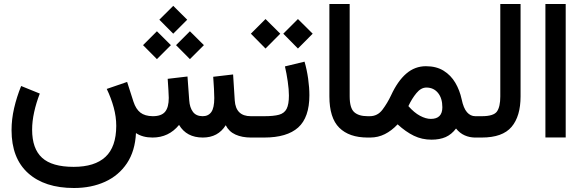

<svg xmlns="http://www.w3.org/2000/svg" viewBox="-20 -692 2929 966"><path d="M781.7 -592.8 851.6 -662.6 921.9 -592.8 851.6 -522.5ZM865.7 -464.8 935.5 -534.7 1005.9 -464.8 935.5 -394.5ZM699.7 -464.8 769.5 -534.7 839.8 -464.8 769.5 -394.5ZM747.6 0Q697.3 0 664.1 -22.5Q659.7 67.9 618.7 129.4Q577.6 190.9 508.8 222.4Q439.9 253.9 352.1 253.9Q204.6 253.9 121.3 179Q38.1 104 38.1 -37.1Q38.1 -91.8 51 -147.9Q64 -204.1 86.4 -259.3L180.2 -221.2Q162.1 -174.8 151.9 -128.2Q141.6 -81.5 141.6 -39.6Q141.6 56.2 191.7 101.8Q241.7 147.5 350.6 147.5Q456.5 147.5 510.5 97.4Q564.5 47.4 564.9 -58.6Q564.9 -104.5 552 -151.6Q539.1 -198.7 517.1 -244.6L619.6 -279.8L651.4 -180.7Q663.6 -143.1 686.3 -125.5Q709 -107.9 748.5 -107.4Q792.5 -107.4 810.8 -129.9Q829.1 -152.3 829.1 -199.7Q829.1 -210.4 827.4 -238Q825.7 -265.6 823.7 -295.4L923.3 -307.1L932.1 -186.5Q934.6 -150.9 950.7 -129.2Q966.8 -107.4 1000 -107.4Q1028.3 -107.4 1043.2 -128.4Q1058.1 -149.4 1058.1 -198.7Q1058.1 -214.8 1056.6 -244.4Q1055.2 -273.9 1052.7 -305.7L1152.8 -317.4L1161.1 -186.5Q1166.5 -107.4 1241.7 -107.4H1256.3V0H1242.7Q1197.8 0 1164.8 -14.9Q1131.8 -29.8 1115.7 -62Q1077.1 0 1000.5 0Q918.5 0 880.9 -63.5Q829.1 0 747.6 0Z M1512.2 -381.8Q1523.9 -341.8 1530.3 -296.6Q1536.6 -251.5 1536.6 -212.9Q1536.6 -101.1 1480.2 -50.5Q1423.8 0 1309.6 0H1236.8V-107.4H1309.6Q1356.9 -107.4 1383.8 -114.7Q1410.6 -122.1 1422.1 -144.5Q1433.6 -167 1433.6 -211.4Q1433.6 -241.2 1427.7 -282Q1421.9 -322.8 1413.6 -357.9ZM1405.3 -522.5 1479 -596.2 1553.2 -522.5 1479 -447.8ZM1242.2 -522.5 1315.9 -596.2 1390.1 -522.5 1315.9 -447.8Z M1841.8 0H1829.6Q1736.8 0 1687 -49.3Q1637.2 -98.6 1637.2 -207.5V-671.9H1739.3V-207Q1739.3 -148.4 1762 -127.9Q1784.7 -107.4 1829.6 -107.4H1841.8Z M1980.5 -66.4Q1950.2 -34.2 1916 -17.1Q1881.8 0 1842.8 0H1822.3V-107.4H1840.3Q1879.9 -107.4 1904.5 -140.4Q1929.2 -173.3 1947.8 -212.9Q1981 -284.7 2024.2 -321.8Q2067.4 -358.9 2123 -358.9Q2175.3 -358.9 2211.9 -336.2Q2248.5 -313.5 2270.8 -275.6Q2293 -237.8 2302.7 -192.4Q2312 -147.5 2329.6 -127.4Q2347.2 -107.4 2371.1 -107.4H2384.3V0H2370.6Q2342.8 0 2317.9 -11Q2293 -22 2274.4 -45.4Q2252 -15.6 2222.2 -2.4Q2192.4 10.7 2150.9 10.7Q2103 10.7 2062.3 -9Q2021.5 -28.8 1980.5 -66.4ZM2034.7 -158.2Q2064 -125 2093.3 -109.4Q2122.6 -93.8 2147.5 -93.8Q2205.6 -93.8 2205.6 -152.3Q2205.6 -197.8 2183.6 -224.6Q2161.6 -251.5 2125.5 -251.5Q2098.1 -251.5 2075.2 -223.6Q2052.2 -195.8 2034.7 -158.2Z M2364.7 0V-107.4H2404.3Q2463.9 -107.4 2480.5 -131.3Q2497.1 -155.3 2497.1 -206.5V-671.9H2599.1V-207Q2599.1 -106.9 2553.7 -53.5Q2508.3 0 2403.8 0Z M2724.1 -671.9H2826.2V-0.5H2724.1Z"/></svg>

Font: Vazir Medium WOL-UI
Style: Medium-WOL-UI
Weight: 500
Designer: Saber Rastikerdar
Foundry: Saber Rastikerdar
Version: Version 30.1.0